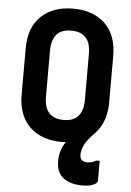

<svg xmlns="http://www.w3.org/2000/svg" viewBox="-63 -766 726 1062"><g transform="rotate(5 300.0 -235.0)"><path d="M300 -720Q411 -720 477 -657.5Q543 -595 543 -478V-222Q543 -164 526.5 -119.5Q510 -75 479 -44L478 -43Q438 -3 424 27Q410 57 410 80Q410 102 421 111Q432 120 452 120Q478 120 500 106H519V215Q519 230 495 240Q471 250 437 250Q369 250 329.5 220.5Q290 191 290 127Q290 67 323 19Q312 20 300 20Q189 20 123 -42.5Q57 -105 57 -222V-478Q57 -595 123 -657.5Q189 -720 300 -720ZM192 -223Q192 -192 199 -168.5Q206 -145 222 -129Q235 -116 254 -109Q273 -102 300 -102Q356 -102 382 -133.5Q408 -165 408 -223V-477Q408 -508 401 -532Q394 -556 378 -571Q351 -598 300 -598Q244 -598 218 -566.5Q192 -535 192 -477Z"/></g></svg>

Font: Recursive Mn Lnr St
Style: Bold
Weight: 700
Monospace: yes
Version: Version 1.079;hotconv 1.0.112;makeotfexe 2.5.65598; ttfautoh